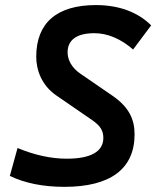

<svg xmlns="http://www.w3.org/2000/svg" viewBox="-20 -723 626 753"><path d="M232.4 9.8C413.1 9.8 507.8 -60.5 507.8 -196.3C507.8 -256.3 484.9 -303.7 420.9 -347.7L294.4 -434.6C261.2 -457.5 245.1 -488.3 245.1 -517.6C245.1 -566.9 281.7 -592.8 350.1 -592.8C401.9 -592.8 454.1 -570.8 502 -528.8L572.8 -623.5C520.5 -675.8 445.8 -703.1 356 -703.1C203.6 -703.1 122.1 -633.8 122.1 -500.5C122.1 -448.2 143.6 -388.2 200.2 -349.1L341.3 -252C372.6 -230.5 385.3 -211.4 385.3 -182.1C385.3 -128.4 335.9 -100.6 241.7 -100.6C181.2 -100.6 115.2 -114.7 48.8 -142.6L18.6 -33.2C76.2 -4.9 149.4 9.8 232.4 9.8Z"/></svg>

Font: Cascadia Code SemiBold
Style: Italic
Weight: 600
Italic angle: -10°
Monospace: yes
Designer: Aaron Bell
Foundry: Saja Typeworks
Version: Version 2404.023